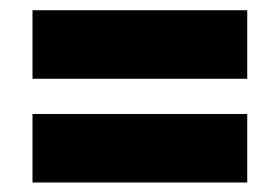

<svg xmlns="http://www.w3.org/2000/svg" viewBox="-20 -502 560 384"><path d="M45 -137V-274H474.5V-137ZM45 -344.5V-481.5H474.5V-344.5Z"/></svg>

Font: Anek Bangla ExtraBold
Style: Regular
Weight: 800
Designer: Sulekha Rajkumar (Bangla), Yesha Goshar (Latin)
Foundry: Ek Type
Version: Version 1.003